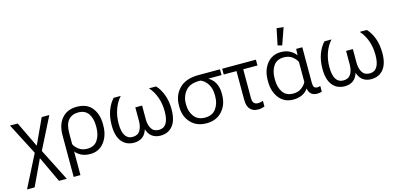

<svg xmlns="http://www.w3.org/2000/svg" viewBox="-81 -1333 4330 2083"><g transform="rotate(-15 2083.5 -291.5)"><path d="M373 203.1H460L257.8 -195.3H253.4L101.1 -513.7H14.6L209.5 -136.2H213.4ZM13.7 203.1H99.1L259.8 -138.2H266.6L456.1 -513.7H370.6L227.1 -203.6H220.2Z M537.6 203.1H613.8V-63Q635.3 -33.2 676.5 -11.7Q717.8 9.8 778.8 9.8Q876 9.8 934.3 -65.2Q992.7 -140.1 992.7 -253.9V-269.5Q992.7 -379.4 936.3 -451.4Q879.9 -523.4 764.6 -523.4Q659.2 -523.4 598.4 -454.1Q537.6 -384.8 537.6 -264.2ZM759.8 -53.7Q705.1 -53.7 667 -82Q628.9 -110.4 613.8 -144V-266.6Q613.8 -367.7 654.1 -413.8Q694.3 -460 764.6 -460Q842.8 -460 878.9 -406.2Q915 -352.5 915 -268.1V-253.9Q915 -168 877.4 -110.8Q839.8 -53.7 759.8 -53.7Z M1269.5 14.6Q1325.2 14.6 1364 -14.4Q1402.8 -43.5 1420.9 -108.4H1413.1Q1431.2 -43.5 1470 -14.4Q1508.8 14.6 1564.5 14.6Q1653.3 14.6 1703.4 -47.6Q1753.4 -109.9 1753.4 -229.5Q1753.4 -324.2 1725.6 -397Q1697.8 -469.7 1654.8 -513.7H1575.2Q1622.6 -462.4 1649.2 -388.7Q1675.8 -314.9 1675.8 -228.5Q1675.8 -139.6 1647.9 -95Q1620.1 -50.3 1565.4 -50.3Q1507.3 -50.3 1481.2 -92.3Q1455.1 -134.3 1455.1 -199.2V-352.5H1378.9V-199.2Q1378.9 -134.3 1352.8 -92.3Q1326.7 -50.3 1268.6 -50.3Q1213.9 -50.3 1186 -95Q1158.2 -139.6 1158.2 -228.5Q1158.2 -314.9 1184.8 -388.7Q1211.4 -462.4 1258.3 -513.7H1179.2Q1136.2 -469.7 1108.4 -397Q1080.6 -324.2 1080.6 -229.5Q1080.6 -109.9 1130.6 -47.6Q1180.7 14.6 1269.5 14.6Z M2083 14.6Q2192.9 14.6 2258.5 -57.9Q2324.2 -130.4 2324.2 -241.7V-256.8Q2324.2 -329.6 2293.5 -381.3Q2262.7 -433.1 2203.6 -458.5V-448.7H2373V-513.7H2131.3Q1988.3 -513.7 1914.8 -438.7Q1841.3 -363.8 1841.3 -250V-234.9Q1841.3 -125.5 1907 -55.4Q1972.7 14.6 2083 14.6ZM2083 -49.3Q2001.5 -49.3 1960 -104.5Q1918.5 -159.7 1918.5 -237.8V-250.5Q1918.5 -332.5 1969.7 -393.3Q2021 -454.1 2137.2 -450.2Q2182.6 -432.1 2214.8 -383.8Q2247.1 -335.4 2247.1 -257.3V-241.2Q2247.1 -161.6 2205.8 -105.5Q2164.6 -49.3 2083 -49.3Z M2397.5 -448.7H2776.4V-513.7H2397.5ZM2659.7 14.6Q2683.1 14.6 2702.6 10.5Q2722.2 6.3 2734.4 1V-62.5Q2720.7 -57.6 2707.5 -54.7Q2694.3 -51.8 2680.2 -51.8Q2647.5 -51.8 2632.1 -69.3Q2616.7 -86.9 2616.7 -127.4V-480H2541V-127.4Q2541 -53.7 2573.2 -19.5Q2605.5 14.6 2659.7 14.6Z M3057.6 9.8Q3113.3 9.8 3155.5 -9.3Q3197.8 -28.3 3225.6 -67.4H3228Q3233.4 -27.3 3258.3 -6.1Q3283.2 15.1 3326.2 15.1Q3341.3 15.1 3354.7 12.2Q3368.2 9.3 3377 5.4V-58.1Q3369.1 -54.7 3360.1 -53Q3351.1 -51.3 3343.8 -51.3Q3319.3 -51.3 3308.3 -65.2Q3297.4 -79.1 3297.4 -116.2V-513.7H3228.5L3225.6 -444.3H3223.1Q3201.2 -477.5 3158 -500.5Q3114.7 -523.4 3058.6 -523.4Q2959 -523.4 2900.6 -450.2Q2842.3 -377 2842.3 -264.6V-249Q2842.3 -136.7 2900.6 -63.5Q2959 9.8 3057.6 9.8ZM3075.2 -53.7Q2994.6 -53.7 2957.3 -109.4Q2919.9 -165 2919.9 -249V-265.6Q2919.9 -349.1 2957.5 -404.5Q2995.1 -460 3073.7 -460Q3130.9 -460 3168 -431.6Q3205.1 -403.3 3221.2 -369.1V-144Q3204.6 -109.4 3167 -81.5Q3129.4 -53.7 3075.2 -53.7ZM3092.3 -589.8 3158.2 -777.3 3081.5 -785.6 3043.5 -602.1Z M3636.7 14.6Q3692.4 14.6 3731.2 -14.4Q3770 -43.5 3788.1 -108.4H3780.3Q3798.3 -43.5 3837.2 -14.4Q3876 14.6 3931.6 14.6Q4020.5 14.6 4070.6 -47.6Q4120.6 -109.9 4120.6 -229.5Q4120.6 -324.2 4092.8 -397Q4064.9 -469.7 4022 -513.7H3942.4Q3989.7 -462.4 4016.4 -388.7Q4043 -314.9 4043 -228.5Q4043 -139.6 4015.1 -95Q3987.3 -50.3 3932.6 -50.3Q3874.5 -50.3 3848.4 -92.3Q3822.3 -134.3 3822.3 -199.2V-352.5H3746.1V-199.2Q3746.1 -134.3 3720 -92.3Q3693.8 -50.3 3635.7 -50.3Q3581.1 -50.3 3553.2 -95Q3525.4 -139.6 3525.4 -228.5Q3525.4 -314.9 3552 -388.7Q3578.6 -462.4 3625.5 -513.7H3546.4Q3503.4 -469.7 3475.6 -397Q3447.8 -324.2 3447.8 -229.5Q3447.8 -109.9 3497.8 -47.6Q3547.9 14.6 3636.7 14.6Z"/></g></svg>

Font: Roboto Flex
Style: wght 300 wdth 100 opsz 14.0 GRAD 0.00 slnt 0.00 XTRA 468 XOPQ 96 YOPQ 79 YTLC 514 YTUC 712 YTAS 750 YTDE -203.00 YTFI 738
Weight: 300
Designer: Berlow after Robertson
Foundry: Google
Version: Version 3.100